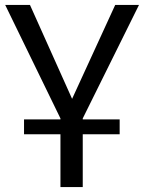

<svg xmlns="http://www.w3.org/2000/svg" viewBox="-20 -542 582 775"><path d="M224 0H77V-60H224V-64L1 -522H101L271 -143L445 -522H541L314 -64V-60H463V0H314V213H224Z"/></svg>

Font: Raleway Medium Alt1
Style: Regular
Weight: 500
Designer: Matt McInerney, Pablo Impallari, Rodrigo Fuenzalida
Foundry: Matt McInerney, Pablo Impallari, Rodrigo Fuenzalida
Version: Version 3.000g; ttfautohint (v1.5) -l 8 -r 28 -G 28 -x 14 -D